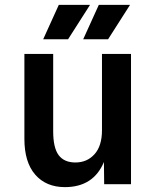

<svg xmlns="http://www.w3.org/2000/svg" viewBox="-20 -755 640 787"><path d="M246 12Q169 12 124.5 -39Q80 -90 80 -186V-534H198V-217Q198 -149 220.5 -119Q243 -89 289 -89Q337 -89 367.5 -123Q398 -157 398 -221V-534H517V0H407L406 -91Q363 12 246 12ZM157 -594 221 -735H349L259 -594ZM321 -594 385 -735H513L423 -594Z"/></svg>

Font: Geist Mono SemiBold
Style: Regular
Weight: 600
Monospace: yes
Designer: Basement.studio, Andrés Briganti, Mateo Zaragoza
Foundry: Basement.studio, Vercel, Andrés Briganti, Guido Ferreyra, Mateo Zaragoza
Version: Version 1.500; ttfautohint (v1.8.4.7-5d5b)